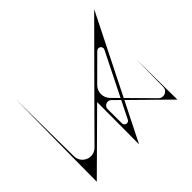

<svg xmlns="http://www.w3.org/2000/svg" viewBox="-157 -895 1102 1102"><g transform="rotate(45 394.0 -344.0)"><path d="M730.6 -322.7C742.1 -322.7 753.5 -322.6 765 -322.6C754.7 -327.7 744.5 -332.9 734.2 -338C675.7 -367.5 603.2 -404 525.5 -443C598.2 -516.6 676.2 -595.7 733.1 -653.9C735 -655.9 737 -657.9 739 -659.9C653.6 -659.2 490.5 -657.2 405.1 -656.3C459.5 -655.7 550.9 -654.6 629.6 -653.8C663.8 -653.4 680.5 -612 656.1 -588.1C611.1 -543.8 562 -495.2 514.6 -448.4C347.7 -532.2 158.9 -626.8 34 -689.2C147.8 -575.5 271.3 -452.4 394.6 -329.9C396.5 -327.9 398.5 -326 400.4 -324.1C466.6 -258.2 532.8 -192.6 597.3 -128.7C641.2 -85.3 610.8 -10.5 549 -10C391.7 -8.8 225.6 -7.2 79.6 -5.3C224.6 -3.4 422.9 -1.4 567.9 -0.4C622.1 0 676.4 0.4 730.6 0.7C735.5 0.8 740.3 0.8 745.2 0.8C741.8 -2.6 738.3 -6.1 734.9 -9.6C637.3 -108.3 530.5 -216.1 423.3 -324C525.7 -323.6 628.2 -323.1 730.6 -322.7ZM501.7 -435.6C487 -421.2 472.6 -406.9 458.6 -393C429.6 -364.4 382.9 -364.6 354.2 -393.5C307.6 -440.4 261.3 -486.9 215.9 -532.4C199.1 -549.3 218.9 -576.7 240.1 -566.1C240.2 -566.1 240.2 -566.1 240.2 -566.1C322.8 -524.8 415.2 -478.7 501.7 -435.6ZM619.2 -377.1C638.5 -367.5 631.8 -338.5 610.2 -338.4C571.9 -338.2 533.6 -338.1 495.2 -337.9C467.9 -337.8 454 -370.7 473.3 -390.2C486.1 -403.1 499.3 -416.5 512.7 -430.1C549.9 -411.6 585.8 -393.7 619.2 -377.1Z"/></g></svg>

Font: Stal Type
Style: Glyph
Weight: 400
Version: Version 1.0